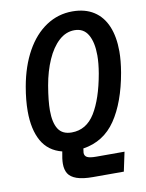

<svg xmlns="http://www.w3.org/2000/svg" viewBox="-97 -803 794 1042"><g transform="rotate(-10 300.0 -282.5)"><path d="M181 71Q181 45.5 189.5 4Q114 -15 78.2 -78.8Q42.5 -142.5 42.5 -242.5Q42.5 -304 55.5 -377.5Q75 -487 120 -567.8Q165 -648.5 230.5 -691.8Q296 -735 375 -735Q444.5 -735 492.5 -704.2Q540.5 -673.5 564.8 -615.5Q589 -557.5 589 -477Q589 -426.5 578 -361.5Q550 -202 484.8 -105.8Q419.5 -9.5 305 8Q302 26 302 31.5Q302 48.5 315.8 56.2Q329.5 64 367 64H522L499.5 170H329.5Q273 170 240.2 158.2Q207.5 146.5 194.2 125Q181 103.5 181 71ZM458 -377.5Q467.5 -433 467.5 -476.5Q467.5 -548.5 443.2 -590.5Q419 -632.5 368.5 -632.5Q321 -632.5 282.2 -597Q243.5 -561.5 216.5 -500.2Q189.5 -439 176 -361.5Q162 -279 162 -226.5Q162 -159.5 184.5 -124Q207 -88.5 258.5 -88.5Q339.5 -88.5 386.8 -165.2Q434 -242 458 -377.5Z"/></g></svg>

Font: JuliaMono SemiBold
Style: Italic
Weight: 600
Italic angle: -9°
Monospace: yes
Designer: cormullion
Foundry: corm
Version: Version 0.056; ttfautohint (v1.8.4)